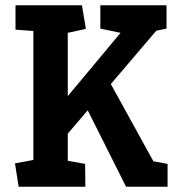

<svg xmlns="http://www.w3.org/2000/svg" viewBox="-20 -711 675 731"><path d="M51 0 37 -89 107 -102V-593L39 -598V-691H292L307 -601L238 -586V-345L439 -586L362 -602V-691H614V-602L575 -594L402 -391L564 -97L618 -87V0H460L314 -291L238 -202V-99L304 -87L305 0Z"/></svg>

Font: Kreon
Style: Bold
Weight: 700
Designer: Julia Petretta
Foundry: Julia Petretta and Eli Heuer
Version: Version 2.002